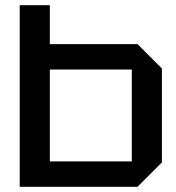

<svg xmlns="http://www.w3.org/2000/svg" viewBox="-20 -720 680 740"><path d="M488 -452H172V-98H488ZM604 -456V-94L510 0H56V-700H172V-550H510Z"/></svg>

Font: Tektur Medium
Style: Regular
Weight: 500
Designer: Adam Jagosz
Foundry: Adam Jagosz
Version: Version 1.005;gftools[0.9.30]